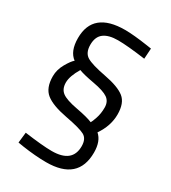

<svg xmlns="http://www.w3.org/2000/svg" viewBox="-194 -749 887 998"><g transform="rotate(30 249.5 -250.5)"><path d="M418 -571Q309 -586 253 -586Q197 -586 168 -564Q139 -542 139 -494Q139 -446 169.5 -427.5Q200 -409 285 -393Q370 -377 406.5 -348Q443 -319 443 -250.5Q443 -182 399 -118Q436 -86 436 -18Q436 150 245 150Q181 150 100 138L70 133L77 70Q186 85 241 85Q364 85 364 -14Q364 -59 335 -74.5Q306 -90 218 -106.5Q130 -123 91 -154Q52 -185 52 -255Q52 -294 73 -331Q94 -368 110 -381Q66 -413 66 -492Q66 -651 258 -651Q309 -651 396 -638L422 -634ZM160 -354Q127 -299 127 -260.5Q127 -222 152 -203Q177 -184 244.5 -171.5Q312 -159 342 -146Q347 -153 357 -182.5Q367 -212 367 -248Q367 -284 341.5 -302Q316 -320 251.5 -331.5Q187 -343 160 -354Z"/></g></svg>

Font: Titillium Web
Style: Regular
Weight: 400
Version: Version 1.001;PS 57.000;hotconv 1.0.70;makeotf.lib2.5.55311